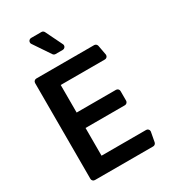

<svg xmlns="http://www.w3.org/2000/svg" viewBox="-227 -1076 1062 1191"><g transform="rotate(-30 304.0 -480.5)"><path d="M72.8 -20.6V-706.7Q72.8 -715.2 78.8 -721.2Q84.9 -727.3 93.8 -727.3H507.8Q515.3 -727.3 521 -722.5Q526.6 -717.7 528.4 -710.2L541.2 -641.3Q541.5 -639.9 541.5 -637.4Q541.5 -628.9 535.5 -622.9Q529.5 -616.8 521 -616.8H204.5V-419.4H486.2Q494.7 -419.4 500.9 -413.4Q507.1 -407.3 507.1 -398.8V-329.5Q507.1 -321 500.9 -315Q494.7 -308.9 486.2 -308.9H204.5V-110.4H523.8Q532.3 -110.4 538.4 -104.4Q544.4 -98.4 544.4 -89.8Q544.4 -87.4 544 -85.9L531.2 -17Q529.5 -9.6 523.8 -4.8Q518.1 0 510.7 0H93.8Q84.9 0 78.8 -6Q72.8 -12.1 72.8 -20.6ZM272.4 -799H324.2Q333.1 -799 339.1 -805.2Q345.2 -811.4 345.2 -819.6Q345.2 -824.6 343 -828.8L284.1 -949.6Q281.2 -954.9 276.3 -958.1Q271.3 -961.3 265.3 -961.3H191.4Q182.2 -961.3 176.3 -955.1Q170.5 -948.9 170.5 -940.3Q170.5 -933.9 174 -929L255.3 -808.2Q258.2 -804 262.8 -801.5Q267.4 -799 272.4 -799Z"/></g></svg>

Font: DeltaSans SemiBold
Style: Regular
Weight: 600
Designer: Rasmus Andersson
Foundry: rsms
Version: Version 3.012